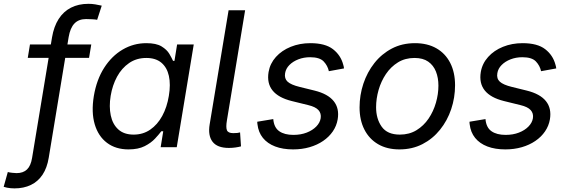

<svg xmlns="http://www.w3.org/2000/svg" viewBox="-104 -782 3012 1020"><path d="M380.9 -545.9 369.1 -474.6H43.5L55.2 -545.9ZM-27.3 218.8Q-37.6 218.8 -47.6 217.8Q-57.6 216.8 -66.7 215.1Q-75.7 213.4 -84.5 210.4L-62.5 131.8Q-55.7 134.3 -39.1 136Q-22.5 137.7 -16.1 137.7Q19 137.7 39.3 118.4Q59.6 99.1 66.4 57.1L172.4 -583.5Q182.1 -641.1 207.5 -680.9Q232.9 -720.7 272.9 -741.2Q313 -761.7 365.7 -761.7Q384.8 -761.7 401.9 -758.8Q418.9 -755.9 436.5 -752L412.1 -676.8Q403.8 -678.7 385.7 -679.7Q367.7 -680.7 353 -680.7Q314 -680.7 291.5 -657.2Q269 -633.8 260.7 -585L154.8 56.6Q146 109.9 122.1 146Q98.1 182.1 60.3 200.4Q22.5 218.8 -27.3 218.8Z M578.6 11.7Q510.7 11.7 464.4 -23.2Q418 -58.1 399.2 -121.8Q380.4 -185.5 394.5 -272Q409.2 -358.9 449.2 -421.6Q489.3 -484.4 547.4 -518.6Q605.5 -552.7 673.3 -552.7Q726.1 -552.7 754.4 -535.4Q782.7 -518.1 795.7 -495.8Q808.6 -473.6 815.4 -458.5H822.8L836.9 -545.9H925.3L835 0H749.5L763.2 -84.5H752.9Q740.7 -68.4 719.7 -45.7Q698.7 -22.9 664.6 -5.6Q630.4 11.7 578.6 11.7ZM606 -66.9Q655.8 -66.9 694.1 -93.3Q732.4 -119.6 757.8 -166Q783.2 -212.4 793 -272.9Q803.2 -333.5 793.2 -378.7Q783.2 -423.8 753.2 -449Q723.1 -474.1 673.3 -474.1Q621.1 -474.1 581.8 -447Q542.5 -419.9 517.8 -374.5Q493.2 -329.1 483.9 -272.9Q474.6 -215.8 484.4 -168.9Q494.1 -122.1 524.4 -94.5Q554.7 -66.9 606 -66.9Z M1111.8 3.9Q1050.3 3.9 1025.1 -29.1Q1000 -62 1009.8 -121.1L1110.4 -727.5H1198.2L1101.6 -143.1Q1095.2 -105.5 1101.6 -90.1Q1107.9 -74.7 1135.3 -74.7Q1149.4 -74.7 1157.2 -75.7Q1165 -76.7 1171.4 -78.6L1176.3 -4.4Q1164.1 -1 1146.7 1.5Q1129.4 3.9 1111.8 3.9Z M1453.1 11.7Q1398.4 11.7 1357.7 -3.9Q1316.9 -19.5 1292.7 -49.3Q1268.6 -79.1 1263.7 -122.1Q1263.2 -125.5 1262.9 -128.7Q1262.7 -131.8 1262.7 -135.3L1347.7 -149.4Q1351.6 -104.5 1379.4 -85Q1407.2 -65.4 1454.6 -65.4Q1494.1 -65.4 1525.4 -77.6Q1556.6 -89.8 1576.2 -109.9Q1595.7 -129.9 1599.6 -153.8Q1603.5 -179.7 1587.9 -197Q1572.3 -214.4 1533.7 -223.6L1446.3 -245.1Q1375 -262.7 1344 -301.3Q1313 -339.8 1322.8 -399.4Q1330.6 -444.8 1361.8 -479.5Q1393.1 -514.2 1440.7 -533.4Q1488.3 -552.7 1544.9 -552.7Q1623.5 -552.7 1664.8 -520.8Q1706.1 -488.8 1719.2 -439Q1720.7 -434.1 1721.9 -429Q1723.1 -423.8 1723.6 -418.5L1643.1 -403.8Q1636.7 -433.1 1615.5 -455.6Q1594.2 -478 1543.5 -478Q1509.8 -478 1481 -466.8Q1452.1 -455.6 1433.3 -436.5Q1414.6 -417.5 1410.6 -393.1Q1405.8 -364.7 1423.8 -348.1Q1441.9 -331.5 1487.8 -320.3L1566.9 -300.8Q1638.2 -283.2 1668.9 -244.6Q1699.7 -206.1 1689.9 -147.9Q1684.1 -113.3 1664.1 -84Q1644 -54.7 1612.5 -33.2Q1581.1 -11.7 1540.5 0Q1500 11.7 1453.1 11.7Z M2018.1 11.7Q1952.1 11.7 1904.8 -15.9Q1857.4 -43.5 1831.8 -93.8Q1806.2 -144 1806.2 -211.4Q1806.2 -276.4 1826.4 -337.4Q1846.7 -398.4 1885 -447Q1923.3 -495.6 1977.8 -524.2Q2032.2 -552.7 2100.6 -552.7Q2166.5 -552.7 2214.4 -525.4Q2262.2 -498 2287.8 -447.8Q2313.5 -397.5 2313.5 -329.1Q2313.5 -263.2 2293 -202.1Q2272.5 -141.1 2233.6 -92.8Q2194.8 -44.4 2140.4 -16.4Q2085.9 11.7 2018.1 11.7ZM2020 -66.9Q2070.3 -66.9 2108.6 -90.3Q2147 -113.8 2172.9 -152.1Q2198.7 -190.4 2211.9 -236.3Q2225.1 -282.2 2225.1 -327.1Q2225.1 -368.7 2211.9 -401.9Q2198.7 -435.1 2170.9 -454.6Q2143.1 -474.1 2098.1 -474.1Q2048.3 -474.1 2010.3 -450.7Q1972.2 -427.2 1946.3 -388.7Q1920.4 -350.1 1907.2 -304Q1894 -257.8 1894 -212.4Q1894 -150.9 1923.8 -108.9Q1953.6 -66.9 2020 -66.9Z M2580.6 11.7Q2525.9 11.7 2485.1 -3.9Q2444.3 -19.5 2420.2 -49.3Q2396 -79.1 2391.1 -122.1Q2390.6 -125.5 2390.4 -128.7Q2390.1 -131.8 2390.1 -135.3L2475.1 -149.4Q2479 -104.5 2506.8 -85Q2534.7 -65.4 2582 -65.4Q2621.6 -65.4 2652.8 -77.6Q2684.1 -89.8 2703.6 -109.9Q2723.1 -129.9 2727.1 -153.8Q2731 -179.7 2715.3 -197Q2699.7 -214.4 2661.1 -223.6L2573.7 -245.1Q2502.4 -262.7 2471.4 -301.3Q2440.4 -339.8 2450.2 -399.4Q2458 -444.8 2489.3 -479.5Q2520.5 -514.2 2568.1 -533.4Q2615.7 -552.7 2672.4 -552.7Q2751 -552.7 2792.2 -520.8Q2833.5 -488.8 2846.7 -439Q2848.1 -434.1 2849.4 -429Q2850.6 -423.8 2851.1 -418.5L2770.5 -403.8Q2764.2 -433.1 2742.9 -455.6Q2721.7 -478 2670.9 -478Q2637.2 -478 2608.4 -466.8Q2579.6 -455.6 2560.8 -436.5Q2542 -417.5 2538.1 -393.1Q2533.2 -364.7 2551.3 -348.1Q2569.3 -331.5 2615.2 -320.3L2694.3 -300.8Q2765.6 -283.2 2796.4 -244.6Q2827.1 -206.1 2817.4 -147.9Q2811.5 -113.3 2791.5 -84Q2771.5 -54.7 2740 -33.2Q2708.5 -11.7 2668 0Q2627.4 11.7 2580.6 11.7Z"/></svg>

Font: Adwaita Sans
Style: Italic
Weight: 400
Italic angle: -9.39999°
Designer: Rasmus Andersson
Foundry: rsms
Version: Version 4.001;git-9221beed3